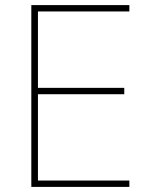

<svg xmlns="http://www.w3.org/2000/svg" viewBox="-20 -734 590 754"><path d="M488 0H103V-714H488V-689H129V-389H468V-364H129V-25H488Z"/></svg>

Font: Noto Sans UI Thin
Style: Regular
Weight: 250
Designer: Monotype Design Team
Foundry: Monotype Imaging Inc.
Version: Version 1.901